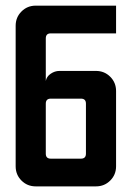

<svg xmlns="http://www.w3.org/2000/svg" viewBox="-20 -663 469 683"><path d="M267.9 -312.1H160.7Q142.9 -312.1 142.9 -294.3V-116.4Q142.9 -98.6 160.7 -98.6H267.9Q285.7 -98.6 285.7 -116.4V-294.3Q285.7 -312.1 267.9 -312.1ZM107.1 -642.9H392.9V-544.3H160.7Q142.9 -544.3 142.9 -526.4V-375Q145.7 -390.7 160.4 -400.7Q175 -410.7 191.4 -410.7H321.4Q351.4 -410.7 372.1 -390Q392.9 -369.3 392.9 -339.3V-71.4Q392.9 -41.4 372.1 -20.7Q351.4 0 321.4 0H107.1Q77.1 0 56.4 -20.7Q35.7 -41.4 35.7 -71.4V-571.4Q35.7 -601.4 56.4 -622.1Q77.1 -642.9 107.1 -642.9Z"/></svg>

Font: Aire Exterior
Style: Regular
Weight: 400
Width: 4
Designer: Jayvee Enaguas (HarvettFox96)
Version: 20190503.02